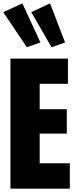

<svg xmlns="http://www.w3.org/2000/svg" viewBox="-20 -1128 461 1148"><path d="M288.1 -845.7 167 -1055.2 279.3 -1107.9 369.1 -874ZM140.6 -845.7 -0.5 -1055.2 113.8 -1107.9 221.7 -874ZM42.5 0V-777.8H386.2V-627H217.3V-475.1H379.4V-329.1H217.3V-151.9H397.5V0Z"/></svg>

Font: Anton
Style: Regular
Weight: 400
Foundry: vernon adams
Version: Version 1.000